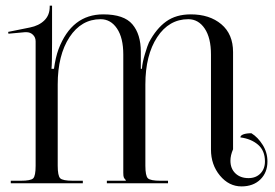

<svg xmlns="http://www.w3.org/2000/svg" viewBox="-20 -648 971 679"><path d="M106 -62V-502Q106 -515.6 96.7 -524.9Q87.4 -534.2 72.8 -534.2H68.8L9.8 -528.8L8.8 -535.2L85.9 -550.8Q117.7 -557.1 136.7 -575.7Q155.8 -594.2 155.8 -624V-627.9H164.1V-497.1Q164.1 -424.3 162.1 -404.8H170.9Q176.3 -444.8 187 -474.1Q233.9 -597.2 345.2 -597.2Q418.5 -597.2 448.2 -562Q478 -526.9 478 -464.8V-404.8H481.9Q483.4 -426.8 492.7 -457.5Q502 -488.3 506.8 -498Q532.7 -546.9 567.6 -572Q602.5 -597.2 654.8 -597.2Q721.2 -597.2 762.7 -562.3Q804.2 -527.3 804.2 -463.9V-120.1Q794.9 -98.6 794.9 -79.6Q794.9 -51.8 812.5 -34.9Q830.1 -18.1 858.9 -18.1Q884.8 -18.1 900.9 -34.4Q917 -50.8 917 -77.1Q917 -115.2 892.6 -136.2Q868.2 -157.2 830.1 -162.1Q830.1 -168.9 840.8 -172.9Q851.6 -176.8 869.1 -176.8Q892.1 -162.6 908.9 -135.7Q925.8 -108.9 925.8 -77.1Q925.8 -37.6 900.6 -13.2Q875.5 11.2 834 11.2Q789.6 11.2 757.8 -27.1Q726.1 -65.4 726.1 -119.1V-455.1Q726.1 -514.2 703.9 -547.1Q681.6 -580.1 646 -580.1Q577.6 -580.1 535.9 -516.6Q494.1 -453.1 494.1 -349.1V-62Q494.1 -26.4 502.9 -17.6Q511.7 -8.8 547.9 -8.8H574.2V0H357.9V-8.8H424.8V-11.2Q419.4 -16.6 417.7 -21Q416 -25.4 416 -37.1V-455.1Q416 -514.2 393.8 -547.1Q371.6 -580.1 335.9 -580.1Q267.6 -580.1 225.8 -516.6Q184.1 -453.1 184.1 -349.1V-62Q184.1 -26.4 192.9 -17.6Q201.7 -8.8 237.8 -8.8H272.9V0H18.1V-8.8H53.2Q88.9 -8.8 97.4 -17.3Q106 -25.9 106 -62Z"/></svg>

Font: FoglihtenNo07calt
Style: Regular
Weight: 500
Designer: gluk (gluksza@wp.pl)
Foundry: gluk (gluksza@wp.pl)
Version: Version 0.844